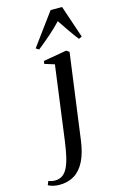

<svg xmlns="http://www.w3.org/2000/svg" viewBox="-278 -849 736 1166"><g transform="rotate(-15 90.5 -266.0)"><path d="M139.5 26Q129 104 103.5 154.5Q78 205 38.2 229.2Q-1.5 253.5 -55 253.5Q-76 253.5 -94.8 248.8Q-113.5 244 -125.5 237L-115.5 213Q-107.5 216 -96.5 218.5Q-85.5 221 -75.5 221Q-48 221 -28.5 207.8Q-9 194.5 4.5 167.8Q18 141 27.5 100Q37 59 44.5 3L106.5 -461L44.5 -480L47.5 -498L194 -523.5L212 -511ZM37.5 -572.5 18.5 -584.5 166.5 -786H238.5L307.5 -581.5L287.5 -572.5Q264 -603 240.8 -636.2Q217.5 -669.5 191 -709.5Q159 -675.5 121.5 -642.5Q84 -609.5 37.5 -572.5Z"/></g></svg>

Font: Merriweather 120pt
Style: Italic
Weight: 400
Italic angle: -7.8°
Version: Version 2.101